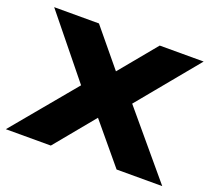

<svg xmlns="http://www.w3.org/2000/svg" viewBox="-112 -702 926 834"><g transform="rotate(20 350.5 -285.0)"><path d="M-11 0 256 -321V-260L5 -570H212L382 -364H323L493 -570H696L438 -257L429 -337L712 0H501L317 -221H379L197 0Z"/></g></svg>

Font: Unbounded SemiBold
Style: Regular
Weight: 600
Designer: Luke Prowse, Jean-Baptiste Morizot, Fátima Lázaro, Florian Runge
Foundry: NaN
Version: Version 1.700